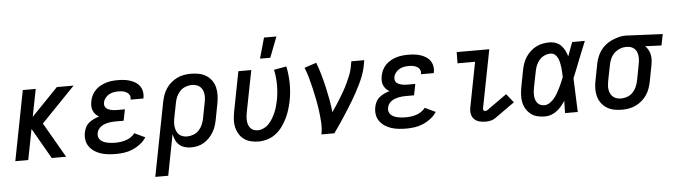

<svg xmlns="http://www.w3.org/2000/svg" viewBox="-55 -1003 5087 1449"><g transform="rotate(-5 2489.0 -278.0)"><path d="M303 0 170 -232 125 0H27L130 -530H228L187 -322L388 -530H515L259 -265L412 0Z M789 12Q760 12 731.5 9Q703 6 676 -2.5Q649 -11 626.5 -26Q604 -41 588 -63Q572 -85 567.5 -113Q563 -141 569 -171Q573 -191 582.5 -210Q592 -229 609.5 -243Q627 -257 646.5 -266Q666 -275 686 -281Q671 -289 659.5 -301.5Q648 -314 641.5 -330Q635 -346 634.5 -364Q634 -382 638 -401Q642 -423 652 -444Q662 -465 679 -482.5Q696 -500 716.5 -511.5Q737 -523 759.5 -530Q782 -537 804 -539.5Q826 -542 848 -542Q872 -542 896 -539.5Q920 -537 942 -530Q964 -523 983.5 -511Q1003 -499 1015.5 -481Q1028 -463 1032.5 -439.5Q1037 -416 1032 -392L1031 -387H934V-389Q938 -406 931 -420.5Q924 -435 910.5 -443Q897 -451 881.5 -454Q866 -457 849 -457Q831 -457 812.5 -454Q794 -451 777.5 -442Q761 -433 748.5 -417.5Q736 -402 733 -385Q730 -373 732 -362Q734 -351 741 -343Q748 -335 758 -330.5Q768 -326 778.5 -323Q789 -320 800.5 -319Q812 -318 824 -318H885L868 -233H807Q793 -233 779 -232Q765 -231 751 -228Q737 -225 723 -220Q709 -215 696.5 -206Q684 -197 675.5 -184Q667 -171 665 -158Q661 -142 665 -128Q669 -114 679 -104Q689 -94 702.5 -88Q716 -82 730.5 -79Q745 -76 759.5 -74.5Q774 -73 790 -73Q810 -73 830 -75.5Q850 -78 870.5 -84.5Q891 -91 909 -103Q927 -115 940 -132L1020 -94Q1002 -66 974 -44.5Q946 -23 915 -10Q884 3 852 7.5Q820 12 789 12Z M1069 210 1178 -350Q1183 -375 1192 -400.5Q1201 -426 1216.5 -449Q1232 -472 1253.5 -490.5Q1275 -509 1300 -521Q1325 -533 1351.5 -537.5Q1378 -542 1403 -542Q1435 -542 1465 -536Q1495 -530 1519.5 -514.5Q1544 -499 1561 -475.5Q1578 -452 1585 -423Q1592 -394 1591 -363Q1590 -332 1584 -300L1561 -180Q1556 -156 1548.5 -132.5Q1541 -109 1527.5 -86.5Q1514 -64 1495.5 -45Q1477 -26 1454.5 -12.5Q1432 1 1407 6.5Q1382 12 1358 12Q1333 12 1309.5 5Q1286 -2 1268.5 -17.5Q1251 -33 1241.5 -54.5Q1232 -76 1227 -100L1167 210ZM1336 -73Q1359 -73 1383 -82Q1407 -91 1424.5 -109.5Q1442 -128 1451.5 -150.5Q1461 -173 1466 -196L1489 -316Q1493 -333 1494 -350.5Q1495 -368 1492.5 -384Q1490 -400 1483 -414Q1476 -428 1464 -438Q1452 -448 1436 -452.5Q1420 -457 1403 -457Q1380 -457 1356 -448Q1332 -439 1314.5 -420.5Q1297 -402 1287 -379.5Q1277 -357 1273 -334L1252 -227Q1248 -209 1246.5 -191Q1245 -173 1247 -155.5Q1249 -138 1255.5 -122.5Q1262 -107 1273 -95.5Q1284 -84 1301 -78.5Q1318 -73 1336 -73Z M1869 12Q1839 12 1810.5 5Q1782 -2 1759.5 -18.5Q1737 -35 1722.5 -59Q1708 -83 1701.5 -111Q1695 -139 1697 -169Q1699 -199 1705 -230L1763 -530H1861L1799 -214Q1796 -197 1794.5 -181Q1793 -165 1794.5 -149.5Q1796 -134 1801 -120Q1806 -106 1815.5 -95Q1825 -84 1839.5 -78.5Q1854 -73 1871 -73Q1893 -73 1916 -84Q1939 -95 1956 -113.5Q1973 -132 1985.5 -153.5Q1998 -175 2007.5 -197.5Q2017 -220 2023 -242.5Q2029 -265 2034 -288Q2045 -347 2044.5 -405Q2044 -463 2032 -517L2127 -534Q2140 -472 2141 -406Q2142 -340 2129 -273Q2122 -240 2112 -207Q2102 -174 2086.5 -142.5Q2071 -111 2049.5 -81.5Q2028 -52 1999 -30Q1970 -8 1936 2Q1902 12 1869 12ZM1934 -610 1978 -766H2072L2012 -610Z M2346 0Q2355 -46 2352 -90.5Q2349 -135 2343.5 -178Q2338 -221 2329.5 -263.5Q2321 -306 2311.5 -348Q2302 -390 2290.5 -431.5Q2279 -473 2263 -512L2354 -542Q2371 -497 2384.5 -450Q2398 -403 2409 -355Q2420 -307 2429 -258.5Q2438 -210 2443 -160Q2460 -185 2477 -210.5Q2494 -236 2509.5 -262Q2525 -288 2540 -314Q2555 -340 2567.5 -367Q2580 -394 2591.5 -421.5Q2603 -449 2609 -477L2619 -530H2717L2707 -477Q2700 -445 2688 -413.5Q2676 -382 2661 -351.5Q2646 -321 2630 -291Q2614 -261 2596 -231.5Q2578 -202 2559.5 -172.5Q2541 -143 2522.5 -114.5Q2504 -86 2484 -57Q2464 -28 2444 0Z M2989 12Q2960 12 2931.5 9Q2903 6 2876 -2.5Q2849 -11 2826.5 -26Q2804 -41 2788 -63Q2772 -85 2767.5 -113Q2763 -141 2769 -171Q2773 -191 2782.5 -210Q2792 -229 2809.5 -243Q2827 -257 2846.5 -266Q2866 -275 2886 -281Q2871 -289 2859.5 -301.5Q2848 -314 2841.5 -330Q2835 -346 2834.5 -364Q2834 -382 2838 -401Q2842 -423 2852 -444Q2862 -465 2879 -482.5Q2896 -500 2916.5 -511.5Q2937 -523 2959.5 -530Q2982 -537 3004 -539.5Q3026 -542 3048 -542Q3072 -542 3096 -539.5Q3120 -537 3142 -530Q3164 -523 3183.5 -511Q3203 -499 3215.5 -481Q3228 -463 3232.5 -439.5Q3237 -416 3232 -392L3231 -387H3134V-389Q3138 -406 3131 -420.5Q3124 -435 3110.5 -443Q3097 -451 3081.5 -454Q3066 -457 3049 -457Q3031 -457 3012.5 -454Q2994 -451 2977.5 -442Q2961 -433 2948.5 -417.5Q2936 -402 2933 -385Q2930 -373 2932 -362Q2934 -351 2941 -343Q2948 -335 2958 -330.5Q2968 -326 2978.5 -323Q2989 -320 3000.5 -319Q3012 -318 3024 -318H3085L3068 -233H3007Q2993 -233 2979 -232Q2965 -231 2951 -228Q2937 -225 2923 -220Q2909 -215 2896.5 -206Q2884 -197 2875.5 -184Q2867 -171 2865 -158Q2861 -142 2865 -128Q2869 -114 2879 -104Q2889 -94 2902.5 -88Q2916 -82 2930.5 -79Q2945 -76 2959.5 -74.5Q2974 -73 2990 -73Q3010 -73 3030 -75.5Q3050 -78 3070.5 -84.5Q3091 -91 3109 -103Q3127 -115 3140 -132L3220 -94Q3202 -66 3174 -44.5Q3146 -23 3115 -10Q3084 3 3052 7.5Q3020 12 2989 12Z M3590 12Q3565 12 3542 6Q3519 0 3503 -16Q3487 -32 3482.5 -56Q3478 -80 3483 -105L3549 -445H3416L3417 -530H3664L3578 -89Q3577 -82 3580 -75.5Q3583 -69 3591 -69Q3595 -69 3600 -69.5Q3605 -70 3609 -73L3761 -181L3814 -115L3662 -7Q3646 4 3627 8Q3608 12 3590 12Z M4042 12Q4011 12 3982.5 5.5Q3954 -1 3932.5 -18Q3911 -35 3896.5 -59Q3882 -83 3876.5 -111Q3871 -139 3873 -169.5Q3875 -200 3881 -230L3904 -350Q3909 -375 3917 -399.5Q3925 -424 3940 -447Q3955 -470 3975.5 -489Q3996 -508 4019.5 -520Q4043 -532 4069 -537Q4095 -542 4120 -542Q4146 -542 4169.5 -533Q4193 -524 4209 -507Q4225 -490 4236 -468.5Q4247 -447 4253 -424Q4262 -450 4272 -476.5Q4282 -503 4292 -530H4388Q4372 -491 4356.5 -452.5Q4341 -414 4326 -376L4325 -373Q4313 -343 4301.5 -314Q4290 -285 4278 -256Q4281 -192 4283 -128Q4285 -64 4288 0H4192Q4192 -23 4192.5 -46.5Q4193 -70 4194 -93Q4181 -73 4165 -54Q4149 -35 4129.5 -20Q4110 -5 4087 3.5Q4064 12 4042 12ZM4042 -73Q4063 -73 4082.5 -86Q4102 -99 4116.5 -116.5Q4131 -134 4142 -153Q4153 -172 4163 -192Q4173 -212 4181.5 -232Q4190 -252 4198 -272Q4197 -291 4196.5 -310Q4196 -329 4193.5 -347.5Q4191 -366 4187 -384Q4183 -402 4175.5 -418Q4168 -434 4154 -445.5Q4140 -457 4120 -457Q4098 -457 4075.5 -447Q4053 -437 4037 -418.5Q4021 -400 4012 -378Q4003 -356 3999 -334L3975 -214Q3972 -198 3970.5 -182Q3969 -166 3970 -150.5Q3971 -135 3975.5 -121Q3980 -107 3989 -95.5Q3998 -84 4012 -78.5Q4026 -73 4042 -73Z M4623 12Q4591 12 4561.5 6Q4532 0 4507.5 -15.5Q4483 -31 4466 -54.5Q4449 -78 4441.5 -107Q4434 -136 4435 -167Q4436 -198 4443 -230L4466 -350Q4471 -375 4481 -400.5Q4491 -426 4507 -448.5Q4523 -471 4545.5 -489Q4568 -507 4593.5 -518Q4619 -529 4645 -536Q4671 -543 4697 -543Q4702 -543 4707 -542.5Q4712 -542 4717 -542L4978 -530L4961 -445L4837 -450Q4852 -437 4861 -420Q4870 -403 4874.5 -383.5Q4879 -364 4877.5 -342.5Q4876 -321 4872 -300L4849 -180Q4844 -155 4835 -129.5Q4826 -104 4810.5 -81Q4795 -58 4773.5 -39.5Q4752 -21 4726.5 -9Q4701 3 4674.5 7.5Q4648 12 4623 12ZM4624 -73Q4647 -73 4671 -82Q4695 -91 4712.5 -109.5Q4730 -128 4739.5 -150.5Q4749 -173 4754 -196L4777 -316Q4782 -340 4782.5 -363Q4783 -386 4776 -406.5Q4769 -427 4752 -440.5Q4735 -454 4712 -456L4701 -457H4691Q4668 -457 4644.5 -447Q4621 -437 4603 -419.5Q4585 -402 4575 -379Q4565 -356 4561 -334L4537 -214Q4534 -197 4532.5 -179.5Q4531 -162 4534 -146Q4537 -130 4544 -116Q4551 -102 4563 -92Q4575 -82 4591 -77.5Q4607 -73 4624 -73Z"/></g></svg>

Font: Lode Dark
Style: Bold Italic
Weight: 700
Italic angle: -11°
Monospace: yes
Designer: Belleve Invis
Foundry: Belleve Invis
Version: Version 29.2.0; ttfautohint (v1.8.3)